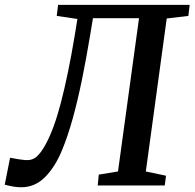

<svg xmlns="http://www.w3.org/2000/svg" viewBox="-52 -763 801 790"><path d="M330.5 -688 318.5 -616Q302.5 -519.5 284.8 -433Q267 -346.5 246.8 -273.8Q226.5 -201 203 -144.5Q174.5 -75.5 133 -34Q91.5 7.5 35.5 7.5Q20 7.5 4.8 5Q-10.5 2.5 -32.5 -3L-10.5 -114Q6.5 -110.5 21.5 -108.2Q36.5 -106 49.5 -104.5Q79.5 -101.5 98.5 -118.2Q117.5 -135 135.5 -168.5Q153 -200.5 168.8 -243.5Q184.5 -286.5 199 -342.2Q213.5 -398 227.8 -467Q242 -536 256 -620L266.5 -685L181.5 -697.5L187 -743H728.5L723 -697.5L634 -687L548 -57.5L631 -40L626 0H350L354.5 -44.5L433.5 -57.5L520 -688Z"/></svg>

Font: Merriweather Medium
Style: Italic
Weight: 500
Italic angle: -7.8°
Version: Version 2.101